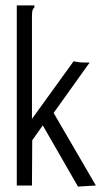

<svg xmlns="http://www.w3.org/2000/svg" viewBox="-20 -685 390 709"><path d="M138 -222 99 -167 98 0H42V-665H107V-658Q101 -652 99.5 -645Q98 -638 98 -621V-246L252 -459Q270 -454 293 -454H311L178 -268L334 0L268 4Z"/></svg>

Font: Inconsolata ExtraCondensed
Style: Regular
Weight: 400
Width: 2
Monospace: yes
Designer: Raph Levien, Cyreal, Brenton Simpson
Foundry: Raph Levien, Cyreal, Google
Version: Version 3.001; ttfautohint (v1.8.2.53-6de2)